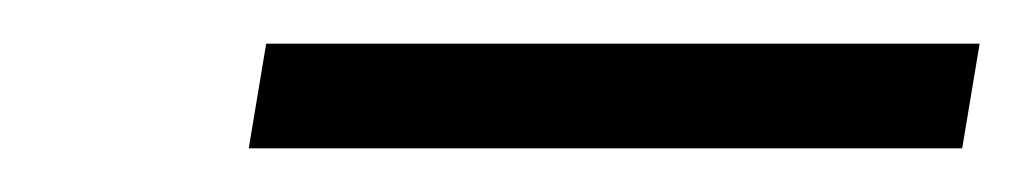

<svg xmlns="http://www.w3.org/2000/svg" viewBox="-20 -642 469 88"><path d="M102 -622H429L421 -574H94Z"/></svg>

Font: Sarabun Light
Style: Italic
Weight: 300
Italic angle: -10°
Designer: Suppakit Chalermlarp | Katatrad Co.,Ltd.
Foundry: Cadson Demak Co.,Ltd.
Version: Version 1.000; ttfautohint (v1.6)